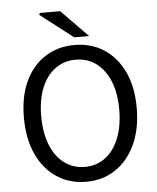

<svg xmlns="http://www.w3.org/2000/svg" viewBox="-58 -890 779 951"><g transform="rotate(-5 332.0 -414.5)"><path d="M332 12Q250 12 186.5 -30Q123 -72 87.5 -149Q52 -226 52 -331Q52 -436 87.5 -511.5Q123 -587 186.5 -627.5Q250 -668 332 -668Q415 -668 478 -627.5Q541 -587 577 -511.5Q613 -436 613 -331Q613 -226 577 -149Q541 -72 478 -30Q415 12 332 12ZM332 -62Q391 -62 434.5 -95Q478 -128 502 -188.5Q526 -249 526 -331Q526 -412 502 -471Q478 -530 434.5 -562.5Q391 -595 332 -595Q274 -595 230 -562.5Q186 -530 162 -471Q138 -412 138 -331Q138 -249 162 -188.5Q186 -128 230 -95Q274 -62 332 -62ZM335 -706 172 -832 176 -841H277L409 -706Z"/></g></svg>

Font: Source Sans 3 ExtraLight
Style: Regular
Weight: 400
Version: Version 3.052;hotconv 1.1.0;makeotfexe 2.6.0